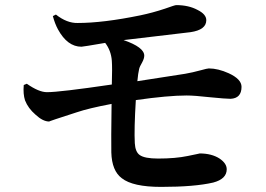

<svg xmlns="http://www.w3.org/2000/svg" viewBox="-20 -732 1040 752"><path d="M199 -675Q242 -641 284 -642Q384 -642 530 -672Q578 -682 626 -698Q665 -712 670 -712Q719 -712 754 -693Q788 -676 788 -653Q788 -615 726 -606Q688 -601 464 -575Q545 -547 545 -514Q545 -503 537 -488Q527 -471 525 -462Q521 -446 518 -414L705 -443Q734 -448 767 -457Q792 -464 798 -464Q834 -464 876 -445Q926 -422 926 -392Q926 -347 883 -345Q864 -345 804 -351Q741 -358 711 -358Q638 -358 512 -340Q505 -226 508 -171Q510 -137 527 -125Q546 -111 599 -111Q667 -111 715 -121Q764 -131 762 -131Q809 -131 840 -111Q868 -92 868 -69Q868 -31 815 -17Q742 0 611 0Q500 0 457 -34Q418 -63 416 -135Q415 -179 417 -325Q327 -308 280 -292Q168 -256 173 -256Q148 -256 119 -283Q90 -308 78 -339Q70 -364 73 -399L85 -404Q132 -371 164 -371Q214 -371 418 -401Q420 -466 418 -494Q415 -534 392 -564Q305 -549 299 -549Q244 -549 207 -617Q195 -639 187 -669Z"/></svg>

Font: Source Han Serif JP
Style: Bold
Weight: 700
Designer: Ryoko NISHIZUKA  (kana & ideographs); Frank Grießhammer (Latin, Greek & Cyrillic); Wenlong ZHANG  (bopomofo); Sandoll Co
Foundry: Adobe Systems Incorporated
Version: Version 1.000;PS 1;hotconv 16.6.53;makeotf.lib2.5.65590